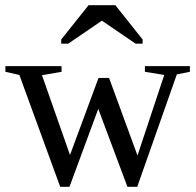

<svg xmlns="http://www.w3.org/2000/svg" viewBox="-20 -716 762 746"><path d="M513.2 9.8H475.1L361.8 -293L250 9.8H213.9L55.2 -424.8L1 -437V-459H219.2V-437L143.1 -423.8L252 -113.8L362.8 -413.1H403.8L514.2 -111.8L618.2 -424.8L543 -437V-459H717.8V-437L667 -426.8ZM217.8 -546.4V-562.5L324.2 -695.8H428.2L534.2 -562.5V-546.4H506.8L376 -635.7L245.1 -546.4Z"/></svg>

Font: Tinos
Style: Regular
Weight: 400
Designer: Steve Matteson
Foundry: Monotype Imaging Inc.
Version: Version 1.23